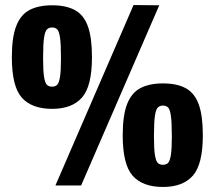

<svg xmlns="http://www.w3.org/2000/svg" viewBox="-20 -733 851 762"><path d="M27 -506Q27 -585 44.5 -630Q62 -675 97.5 -693.5Q133 -712 187 -712Q243 -712 278 -692.5Q313 -673 329 -628Q345 -583 345 -506Q345 -391 305.5 -346Q266 -301 187 -301Q106 -301 66.5 -345.5Q27 -390 27 -506ZM151 -501Q151 -451 155 -427Q159 -403 166.5 -396Q174 -389 187 -389Q199 -389 206.5 -396Q214 -403 218 -427Q222 -451 222 -501Q222 -559 218 -585Q214 -611 206 -617.5Q198 -624 187 -624Q175 -624 167 -617Q159 -610 155 -584.5Q151 -559 151 -501ZM302 3H200L510 -713L612 -712ZM467 -196Q467 -275 484.5 -320Q502 -365 537.5 -383.5Q573 -402 627 -402Q683 -402 718 -382.5Q753 -363 769 -318Q785 -273 785 -196Q785 -81 745.5 -36Q706 9 627 9Q546 9 506.5 -35.5Q467 -80 467 -196ZM591 -191Q591 -141 595 -117Q599 -93 606.5 -86Q614 -79 627 -79Q639 -79 646.5 -86Q654 -93 658 -117Q662 -141 662 -191Q662 -249 658 -275Q654 -301 646 -307.5Q638 -314 627 -314Q615 -314 607 -307Q599 -300 595 -274.5Q591 -249 591 -191Z"/></svg>

Font: Georama SemiCondensed ExtraBold
Style: Regular
Weight: 800
Width: 4
Designer: Jean-Baptiste Levee
Foundry: Production Type
Version: Version 1.000